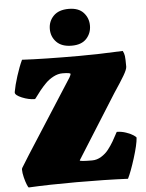

<svg xmlns="http://www.w3.org/2000/svg" viewBox="-64 -1055 848 1112"><g transform="rotate(-5 359.5 -499.0)"><path d="M377.4 -1003.9Q434.6 -1003.9 463.4 -972.4Q492.2 -940.9 492.2 -897Q492.2 -853 463.4 -821.5Q434.6 -790 377.4 -790Q319.3 -790 289.1 -821Q258.8 -852.1 258.8 -897Q258.8 -941.9 289.1 -972.9Q319.3 -1003.9 377.4 -1003.9ZM57.1 6.3Q54.2 5.4 47.1 -12Q40 -29.3 33.7 -54.9Q27.3 -80.6 27.3 -100.1Q27.3 -105 29.8 -109.9Q65.4 -167.5 74.7 -182.1L348.1 -608.4Q356 -623 356 -627.4Q356 -635.3 309.1 -635.3Q282.7 -635.3 256.3 -621.3Q230 -607.4 210.4 -587.6Q190.9 -567.9 175 -548.1Q159.2 -528.3 149.4 -514.4Q139.6 -500.5 137.7 -500.5Q102.1 -500.5 63.2 -516.6Q24.4 -532.7 24.4 -548.3Q24.4 -551.3 24.9 -552.7Q31.2 -589.8 48.1 -642.8Q64.9 -695.8 83 -733.9Q207.5 -727.1 415 -727.1Q523.9 -727.1 668.5 -733.9Q676.3 -719.7 678.5 -703.6Q680.7 -687.5 680.7 -641.6Q680.7 -626 659.7 -590.3Q638.7 -554.7 598.6 -495.1Q401.4 -181.6 365.7 -125Q365.2 -124.5 365.2 -124Q365.2 -117.7 437 -117.7Q464.8 -117.7 490.2 -133.3Q515.6 -148.9 533 -171.4Q550.3 -193.8 563.5 -216.3Q576.7 -238.8 584.5 -254.4Q592.3 -270 593.8 -270Q620.1 -270 647.5 -260.5Q674.8 -251 689.7 -240.7Q704.6 -230.5 704.6 -226.1Q702.1 -187 677.5 -108.6Q652.8 -30.3 634.3 6.3Q501 0 335 0Q173.3 0 57.1 6.3Z"/></g></svg>

Font: Coustard Black
Style: Regular
Weight: 900
Foundry: vernon adams
Version: Version 1.001;